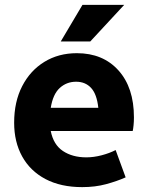

<svg xmlns="http://www.w3.org/2000/svg" viewBox="-20 -755 604 787"><path d="M38 -252Q38 -338 71 -402Q104 -466 162 -501.5Q220 -537 295 -537Q402 -537 465.5 -466.5Q529 -396 529 -274Q529 -257 527.5 -242Q526 -227 524 -218H188Q199 -162 238 -136Q277 -110 334 -110Q364 -110 396.5 -118.5Q429 -127 454 -140L495 -28Q459 -12 414.5 0Q370 12 317 12Q229 12 166.5 -21Q104 -54 71 -113.5Q38 -173 38 -252ZM292 -420Q253 -420 225 -394.5Q197 -369 188 -313H383Q377 -369 353.5 -394.5Q330 -420 292 -420ZM229 -585 318 -735H489L350 -585Z"/></svg>

Font: Radio Canada
Style: Bold
Weight: 700
Designer: Charles Daoud, Etienne Aubert Bonn, Alexandre Saumier Demers, Jacques Le Bailly
Foundry: Radio-Canada
Version: Version 2.104; ttfautohint (v1.8.4.7-5d5b);gftools[0.9.28.de